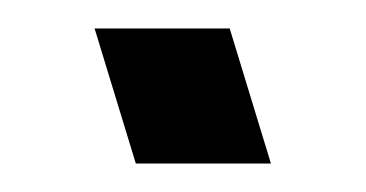

<svg xmlns="http://www.w3.org/2000/svg" viewBox="-20 -115 257 135"><path d="M75.5 0H170.5L141.5 -95H46.5Z"/></svg>

Font: Din Kursivschrift
Style: LeftEng
Weight: 400
Version: Version 1.089